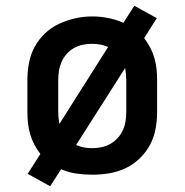

<svg xmlns="http://www.w3.org/2000/svg" viewBox="-20 -598 640 666"><path d="M154 48 76 5 120 -64Q108 -80 99 -97Q90 -114 84.5 -133Q79 -152 77 -171.5Q75 -191 75 -210V-320Q75 -350 80.5 -379.5Q86 -409 100 -435Q114 -461 136 -482Q158 -503 185 -515.5Q212 -528 241 -534.5Q270 -541 300 -541Q328 -541 355.5 -535.5Q383 -530 408 -519L446 -578L524 -535L480 -466Q492 -450 501 -433Q510 -416 515.5 -397Q521 -378 523 -358.5Q525 -339 525 -320V-210Q525 -180 519.5 -150.5Q514 -121 500 -95Q486 -69 464 -48Q442 -27 415.5 -14.5Q389 -2 359.5 3Q330 8 300 8Q272 8 244.5 4Q217 0 192 -11ZM186 -168 355 -435Q342 -441 327.5 -443.5Q313 -446 298 -446Q282 -446 266 -442.5Q250 -439 236 -431Q222 -423 211 -410.5Q200 -398 193.5 -383Q187 -368 184.5 -352Q182 -336 182 -320V-210Q182 -200 183 -189.5Q184 -179 186 -168ZM300 -84Q316 -84 332.5 -87.5Q349 -91 363 -99Q377 -107 388 -119Q399 -131 406 -146Q413 -161 415.5 -177.5Q418 -194 418 -210V-320Q418 -330 417 -340.5Q416 -351 414 -362L244 -95Q257 -89 271.5 -86.5Q286 -84 300 -84Z"/></svg>

Font: Iosevka Curly SmBdEx
Style: Regular
Weight: 600
Width: 7
Monospace: yes
Designer: Belleve Invis
Foundry: Belleve Invis
Version: Version 11.1.0; ttfautohint (v1.8.3)